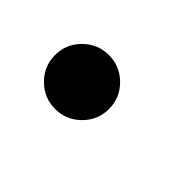

<svg xmlns="http://www.w3.org/2000/svg" viewBox="-37 -497 357 357"><g transform="rotate(45 141.5 -318.0)"><path d="M104.4 -247.5Q75.3 -247.5 54.3 -268.3Q33.4 -289.1 33.4 -318.5Q33.4 -347.7 54.3 -368.4Q75.3 -389.2 104.4 -389.2Q133.5 -389.2 154.5 -368.4Q175.4 -347.7 175.4 -318.5Q175.4 -289.1 154.5 -268.3Q133.5 -247.5 104.4 -247.5Z"/></g></svg>

Font: Inter Zeller Medium
Style: Regular
Weight: 500
Designer: Rasmus Andersson; Joe Bland
Foundry: zeller
Version: Version 3.015;git-dec3a8cb1